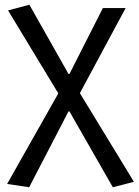

<svg xmlns="http://www.w3.org/2000/svg" viewBox="-20 -577 585 810"><path d="M10 199 226 -183 14 -533 104 -557 269 -265H273L414 -543H510L317 -184L545 190L456 213L273 -107H269L103 213Z"/></svg>

Font: 思源黑体R
Style: Regular
Weight: 400
Designer: Ryoko NISHIZUKA  (kana & ideographs); Paul D. Hunt (Latin, Greek & Cyrillic); Wenlong ZHANG  (bopomofo); Sandoll Communi
Foundry: Adobe Systems Incorporated
Version: Version 1.00 June 24, 2014, initial release